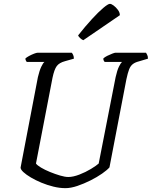

<svg xmlns="http://www.w3.org/2000/svg" viewBox="-20 -978 789 998"><path d="M320 0Q290 0 257.5 -8Q225 -16 195 -28.5Q165 -41 140.5 -55.5Q116 -70 101.5 -83.5Q87 -97 87 -107L177 -577Q185 -611 194.5 -631Q204 -651 211 -656H119Q118 -658 115 -662.5Q112 -667 112 -674Q118 -680 131 -687Q144 -694 157 -699Q170 -704 176 -704H353Q356 -701 360 -693Q364 -685 364 -673L318 -660Q288 -652 275 -634.5Q262 -617 253 -574L167 -128Q173 -119 193 -107Q213 -95 240 -84Q267 -73 292.5 -65.5Q318 -58 335 -58Q360 -58 392.5 -70.5Q425 -83 453 -100Q481 -117 493 -128L581 -577Q589 -613 598.5 -632Q608 -651 614 -656H524Q522 -658 519.5 -662.5Q517 -667 517 -674Q524 -681 537 -687.5Q550 -694 563 -699Q576 -704 580 -704H739Q741 -700 745 -693Q749 -686 749 -673L702 -659Q682 -654 670 -644.5Q658 -635 651 -617Q644 -599 637 -566L549 -108Q537 -94 510.5 -75.5Q484 -57 450 -40Q416 -23 382 -11.5Q348 0 320 0ZM413 -769Q405 -772 396.5 -780Q388 -788 386 -794Q424 -842 458 -879Q492 -916 517 -937Q542 -958 551 -958Q559 -958 571 -949Q583 -940 593 -926.5Q603 -913 603 -899Z"/></svg>

Font: Texturina 12pt Light
Style: Italic
Weight: 300
Italic angle: -11°
Designer: Guillermo Torres Carreño
Foundry: Omnibus-Type
Version: Version 1.002